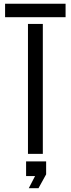

<svg xmlns="http://www.w3.org/2000/svg" viewBox="-20 -820 377 1023"><path d="M129 0V-692.4H208.2V0ZM7.1 -728.5V-800H329.4V-728.5ZM133.4 182.7 166.8 118.1H119V40H225.8V109L185.1 182.7Z"/></svg>

Font: Big Shoulders Stencil Text Thin
Style: Regular
Weight: 100
Designer: Patric King
Foundry: XO Type Co
Version: Version 2.001